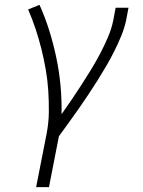

<svg xmlns="http://www.w3.org/2000/svg" viewBox="-20 -562 590 792"><path d="M129 210 172 -9Q181 -55 181.5 -100Q182 -145 179 -189.5Q176 -234 168.5 -276.5Q161 -319 150.5 -361Q140 -403 126.5 -443.5Q113 -484 96 -523L143 -542Q166 -491 183 -436.5Q200 -382 212 -325.5Q224 -269 229.5 -210.5Q235 -152 234 -91Q256 -122 277 -153Q298 -184 318 -215Q338 -246 357.5 -278Q377 -310 394 -342.5Q411 -375 425.5 -409Q440 -443 447 -477L457 -530H510L500 -477Q493 -445 480 -413.5Q467 -382 451.5 -351Q436 -320 418.5 -290Q401 -260 382.5 -230.5Q364 -201 344.5 -172Q325 -143 305 -114Q285 -85 264 -56.5Q243 -28 223 0L182 210Z"/></svg>

Font: Lode Dark Term
Style: Italic
Weight: 400
Italic angle: -11°
Monospace: yes
Designer: Belleve Invis
Foundry: Belleve Invis
Version: Version 29.2.0